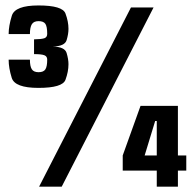

<svg xmlns="http://www.w3.org/2000/svg" viewBox="-20 -702 734 722"><path d="M124.5 -371.5Q36 -371.5 24.2 -409Q12.5 -446.5 12.5 -477.5H92.5Q92.5 -453 99.5 -441.8Q106.5 -430.5 125 -430.5Q143.5 -430.5 150.5 -441Q157.5 -451.5 157.5 -478Q157.5 -490 147 -494.2Q136.5 -498.5 108 -498.5V-554Q136 -554.5 146.8 -558.2Q157.5 -562 157.5 -574.5Q157.5 -602.5 150.5 -612.5Q143.5 -622.5 125 -622.5Q107 -622.5 99.8 -611Q92.5 -599.5 92.5 -574H12.5Q12.5 -604.5 24.5 -643Q36.5 -681.5 124.5 -681.5Q215 -681.5 226.2 -651.2Q237.5 -621 237.5 -593.5Q237.5 -574 230.5 -551Q223.5 -528 178.5 -527Q223.5 -526 230.5 -502.8Q237.5 -479.5 237.5 -460.5Q237.5 -432.5 226.2 -402Q215 -371.5 124.5 -371.5ZM127 0 472.5 -674H557.5L212 0ZM569.5 0V-60.5H441.5V-117.5L508.5 -304H649V-117.5H680.5V-60.5H649V0ZM524 -117.5H569.5V-247H563.5Z"/></svg>

Font: Anybody Condensed ExtraBold
Style: Regular
Weight: 800
Width: 3
Designer: Tyler Finck
Foundry: Etcetera Type Company
Version: Version 1.010; ttfautohint (v1.8.3) -l 8 -r 50 -G 200 -x 14 